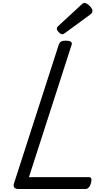

<svg xmlns="http://www.w3.org/2000/svg" viewBox="-20 -1274 726 1294"><path d="M107 0Q62 0 75 -40L376 -973Q381 -987 391 -993.5Q401 -1000 423 -1000Q446 -1000 457 -993Q468 -986 462 -970L175 -80H580Q591 -80 595 -70.5Q599 -61 593 -40Q588 -21 578 -10.5Q568 0 557 0ZM401 -1043Q390 -1043 376.5 -1056.5Q363 -1070 363 -1080Q363 -1084 364.5 -1088Q366 -1092 372 -1098L529 -1243Q534 -1248 538.5 -1251Q543 -1254 549 -1254Q559 -1254 571.5 -1245Q584 -1236 593.5 -1224Q603 -1212 603 -1201Q603 -1194 600.5 -1189Q598 -1184 588 -1176L420 -1053Q414 -1049 409.5 -1046Q405 -1043 401 -1043Z"/></svg>

Font: Playwrite SK
Style: Regular
Weight: 400
Designer: Veronika Burian, José Scaglione
Foundry: TypeTogether
Version: Version 1.002